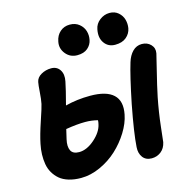

<svg xmlns="http://www.w3.org/2000/svg" viewBox="-134 -1080 1186 1221"><g transform="rotate(-15 459.0 -469.5)"><path d="M679.2 -748Q633.3 -748 608.2 -783.4Q583 -818.8 594.2 -873Q600.6 -907.7 630.1 -930.4Q659.7 -953.1 694.8 -953.1Q729 -953.1 752.2 -933.1Q775.4 -913.1 783.2 -885Q791 -856.9 786.1 -828.1Q779.8 -793.9 752.7 -771Q725.6 -748 679.2 -748ZM429.2 -746.1Q382.3 -746.1 353.5 -781.7Q324.7 -817.4 334 -861.8Q341.3 -900.9 367.7 -923.8Q394 -946.8 431.2 -946.8Q468.3 -946.8 493.2 -926.5Q518.1 -906.2 526.4 -877.9Q534.7 -849.6 528.8 -820.8Q522.9 -789.1 497.8 -767.6Q472.7 -746.1 429.2 -746.1ZM251 14.2Q205.6 14.2 169.7 3.2Q133.8 -7.8 110.8 -27.3Q87.9 -46.9 72.8 -72.8Q57.6 -98.6 52.2 -130.1Q46.9 -161.6 47.9 -194.3Q48.8 -227.1 56.2 -262.2Q67.4 -317.9 95.7 -401.9Q124 -485.8 127.9 -505.9Q133.8 -533.7 137 -580.6Q140.1 -627.4 144 -646Q149.4 -674.8 179.4 -691.9Q209.5 -709 245.1 -709Q283.2 -709 302.2 -679.7Q321.3 -650.4 312 -605Q302.7 -557.1 275.9 -456.1Q354 -476.1 439.9 -476.1Q545.9 -476.1 592 -433.1Q638.2 -390.1 621.1 -304.2Q610.4 -249 575.2 -192.1Q540 -135.3 490.7 -89.6Q441.4 -43.9 377.7 -14.9Q314 14.2 251 14.2ZM716.8 9.8Q678.2 9.8 658.2 -16.8Q638.2 -43.5 641.1 -84Q647 -175.3 682.1 -356.9Q718.3 -534.7 743.2 -615.2Q755.9 -657.7 781.2 -683.3Q806.6 -709 841.8 -709Q877.9 -709 900.6 -685.3Q923.3 -661.6 917 -627.9Q915.5 -619.1 891.4 -522.7Q867.2 -426.3 853 -356.9Q834.5 -264.2 824 -168.9Q813.5 -73.7 813 -70.8Q804.7 -31.7 778.1 -11Q751.5 9.8 716.8 9.8ZM224.1 -248Q213.4 -202.1 226.6 -175Q239.7 -147.9 280.8 -147.9Q331.5 -147.9 383.1 -193.1Q434.6 -238.3 444.8 -288.1Q448.2 -301.8 448.2 -313Q408.2 -323.2 366.2 -323.2Q312 -323.2 238.8 -311Q231.4 -278.3 224.1 -248Z"/></g></svg>

Font: Shantell Sans Normal
Style: Italic
Weight: 800
Italic angle: -11.31°
Designer: Stephen Nixon, Anya Danilova, Shantell Martin
Foundry: Arrow Type
Version: Version 1.006;[559af2be0]